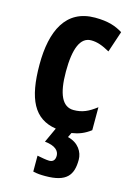

<svg xmlns="http://www.w3.org/2000/svg" viewBox="-121 -618 638 921"><g transform="rotate(15 198.5 -158.0)"><path d="M334 123C334 85 310 44 256 31L267 8C301 3 330 -8 360 -31V-145C321 -115 291 -101 248 -101C192 -101 165 -158 165 -270C165 -384 190 -446 244 -446C274 -446 301 -436 337 -416L372 -521C338 -542 300 -556 234 -556C89 -556 34 -437 34 -270C34 -99 78 -10 189 7L155 81C208 86 227 108 227 132C227 155 215 164 198 164C184 164 158 159 138 155V234C159 239 176 240 199 240C305 240 334 199 334 123Z"/></g></svg>

Font: Noto Sans Gurmukhi UI ExtraCondensed
Style: Bold
Weight: 700
Width: 2
Designer: Jelle Bosma - Monotype Design Team
Foundry: Monotype Imaging Inc.
Version: Version 2.004